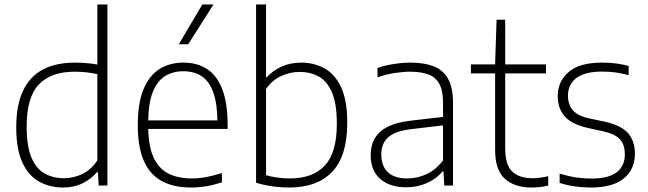

<svg xmlns="http://www.w3.org/2000/svg" viewBox="-20 -828 2893 857"><path d="M261.5 9Q202.5 9 155.2 -17Q108 -43 80.2 -101.8Q52.5 -160.5 52.5 -259.5Q52.5 -358 82.5 -422.2Q112.5 -486.5 171 -517.5Q229.5 -548.5 315 -548.5Q341 -548.5 367 -546.2Q393 -544 414.5 -540V-808H459.5V0H420.5L417 -59.5H412.5Q388 -29.5 349.2 -10.2Q310.5 9 261.5 9ZM266.5 -32.5Q308.5 -32.5 348.2 -51.8Q388 -71 414.5 -112.5V-497Q394.5 -502 367.2 -505Q340 -508 314 -508Q207.5 -508 153.2 -450.8Q99 -393.5 99 -264Q99 -174.5 120.5 -124.2Q142 -74 179.8 -53.2Q217.5 -32.5 266.5 -32.5Z M832.5 9Q756.5 9 703.2 -19.2Q650 -47.5 622.5 -109Q595 -170.5 595 -270.5Q595 -368 620.5 -429.5Q646 -491 691.8 -519.8Q737.5 -548.5 799 -548.5Q860.5 -548.5 904.5 -519.8Q948.5 -491 972.2 -429.5Q996 -368 996 -270V-252.5H617.5V-290.5H965L950.5 -278Q950.5 -363.5 932.5 -414.2Q914.5 -465 880.5 -487.5Q846.5 -510 799 -510Q751 -510 715.8 -487.8Q680.5 -465.5 661 -414.8Q641.5 -364 641.5 -278V-265.5Q641.5 -180 664 -128.5Q686.5 -77 730 -54.2Q773.5 -31.5 836.5 -31.5Q867 -31.5 899.5 -37.5Q932 -43.5 970.5 -55.5V-14Q933.5 -2 899.8 3.5Q866 9 832.5 9ZM778 -630.5 883 -808H933L820 -630.5Z M1270.5 9Q1233 9 1194.8 3.5Q1156.5 -2 1123 -12.5V-808H1167.5V-483.5H1171Q1196 -511.5 1235.2 -530Q1274.5 -548.5 1325 -548.5Q1381 -548.5 1427.8 -523.2Q1474.5 -498 1502.2 -439.2Q1530 -380.5 1530 -280.5Q1530 -132 1463.2 -61.5Q1396.5 9 1270.5 9ZM1273.5 -31.5Q1376 -31.5 1429.8 -89Q1483.5 -146.5 1483.5 -275.5Q1483.5 -366 1461.5 -416.2Q1439.5 -466.5 1402 -486.8Q1364.5 -507 1318 -507Q1275 -507 1234.8 -488.5Q1194.5 -470 1167.5 -431V-46Q1188 -40 1216 -35.8Q1244 -31.5 1273.5 -31.5Z M1793.5 8Q1720 8 1677.2 -29.5Q1634.5 -67 1634.5 -135Q1634.5 -203 1678.5 -241.2Q1722.5 -279.5 1818 -290L1977.5 -308.5L1980.5 -271L1818.5 -252Q1746 -244 1714 -216.2Q1682 -188.5 1682 -139Q1682 -86.5 1711.5 -59Q1741 -31.5 1799 -31.5Q1841.5 -31.5 1883 -50.2Q1924.5 -69 1957.5 -112V-370Q1957.5 -424.5 1940.5 -454.5Q1923.5 -484.5 1890.8 -496.2Q1858 -508 1810.5 -508Q1780 -508 1742 -502.2Q1704 -496.5 1665 -483V-524.5Q1697 -536 1737 -542.2Q1777 -548.5 1813 -548.5Q1873.5 -548.5 1915.8 -532Q1958 -515.5 1980 -476.2Q2002 -437 2002 -369V0H1963L1959.5 -63H1955Q1928 -29.5 1885.2 -10.8Q1842.5 8 1793.5 8Z M2352 9Q2276 9 2233 -30.5Q2190 -70 2190 -158.5V-540.5L2196.5 -740H2235V-166Q2235 -92.5 2266.2 -62.5Q2297.5 -32.5 2357.5 -32.5Q2373.5 -32.5 2390.2 -34.8Q2407 -37 2427 -41.5V0.5Q2407.5 5 2389.2 7Q2371 9 2352 9ZM2082 -500.5V-540.5H2417V-500.5Z M2617.5 9Q2579.5 9 2545.5 4Q2511.5 -1 2478 -11.5V-53Q2518 -41 2551.2 -36Q2584.5 -31 2619 -31Q2696.5 -31 2732.8 -59.2Q2769 -87.5 2769 -139Q2769 -183.5 2746.2 -207.2Q2723.5 -231 2670 -242.5L2603.5 -257Q2530.5 -273.5 2500 -309.2Q2469.5 -345 2469.5 -399.5Q2469.5 -464 2517.8 -506.2Q2566 -548.5 2666 -548.5Q2698.5 -548.5 2728 -545Q2757.5 -541.5 2786 -533.5V-492.5Q2753 -501.5 2725.2 -505Q2697.5 -508.5 2666.5 -508.5Q2611.5 -508.5 2578.2 -494.2Q2545 -480 2530 -455.8Q2515 -431.5 2515 -401.5Q2515 -362.5 2536 -337Q2557 -311.5 2610 -299.5L2676.5 -285.5Q2752.5 -269 2783.2 -233.8Q2814 -198.5 2814 -142Q2814 -72.5 2764.8 -31.8Q2715.5 9 2617.5 9Z"/></svg>

Font: Encode Sans Condensed Thin ExtraLight
Style: Regular
Weight: 250
Version: Version 3.002